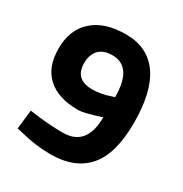

<svg xmlns="http://www.w3.org/2000/svg" viewBox="-161 -794 882 927"><g transform="rotate(30 280.0 -330.0)"><path d="M248 12Q385 12 454 -69Q523 -148 523 -321Q523 -494 461 -583Q398 -672 278 -672Q158 -672 94 -614Q28 -556 28 -451Q28 -347 87 -294Q146 -240 255 -240Q276 -240 303 -247Q346 -258 381 -270Q381 -108 248 -108Q164 -108 62 -123L50 -17L81 -10Q166 12 248 12ZM267 -360Q170 -360 170 -451Q170 -498 196 -526Q222 -552 270 -552Q382 -552 382 -383L366 -378Q314 -360 267 -360Z"/></g></svg>

Font: Online Auction - Bold
Style: Bold
Weight: 500
Designer: Mohamed Mostafa, the designer of Online Auction
Foundry: Kief Type Foundry
Version: ""